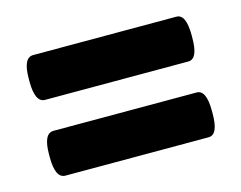

<svg xmlns="http://www.w3.org/2000/svg" viewBox="-54 -452 557 443"><g transform="rotate(-15 224.5 -230.0)"><path d="M54 -267Q30 -267 30 -317V-324Q30 -374 54 -374H396Q419 -374 419 -324V-317Q419 -267 396 -267ZM54 -86Q30 -86 30 -136V-143Q30 -193 54 -193H396Q419 -193 419 -143V-136Q419 -86 396 -86Z"/></g></svg>

Font: Asap Condensed VF Beta
Style: Regular
Weight: 400
Designer: Pablo Cosgaya
Foundry: Omnibus-Type
Version: Version 1.008